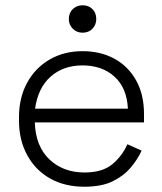

<svg xmlns="http://www.w3.org/2000/svg" viewBox="-20 -694 614 728"><path d="M52 -237V-249Q52 -324 83 -380.5Q114 -437 168.5 -468.5Q223 -500 293 -500Q361 -500 413.5 -471.5Q466 -443 496 -389.5Q526 -336 526 -262V-230H112Q115 -139 167.5 -89.5Q220 -40 300 -40Q368 -40 405.5 -71Q443 -102 463 -147L517 -123Q502 -90 475.5 -58.5Q449 -27 407 -6.5Q365 14 300 14Q225 14 169.5 -17.5Q114 -49 83 -106Q52 -163 52 -237ZM465 -282Q461 -361 414 -403.5Q367 -446 293 -446Q220 -446 172 -403.5Q124 -361 113 -282ZM241 -622Q241 -645 256 -659.5Q271 -674 293 -674Q316 -674 330.5 -659.5Q345 -645 345 -622Q345 -600 330.5 -585Q316 -570 293 -570Q271 -570 256 -585Q241 -600 241 -622Z"/></svg>

Font: Space Grotesk Frontify Light
Style: Regular
Weight: 300
Designer: Florian Karsten
Version: Version 2.000